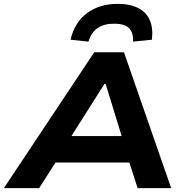

<svg xmlns="http://www.w3.org/2000/svg" viewBox="-50 -976 957 996"><path d="M-30 0 439 -705H593L838 0H664L600 -198L665 -133H192L280 -199L153 0ZM492 -541 295 -230 269 -270H632L593 -231L498 -541ZM409 -760 316 -770Q337 -860 401.5 -908Q466 -956 560 -956Q624 -956 666.5 -934.5Q709 -913 727 -871.5Q745 -830 738 -770L640 -760Q643 -804 621 -828.5Q599 -853 542 -853Q487 -853 454.5 -829Q422 -805 409 -760Z"/></svg>

Font: Nunito Sans 7pt SemiExpanded ExtraBold
Style: Italic
Weight: 800
Width: 6
Italic angle: -9°
Designer: Vernon Adams
Foundry: Vernon Adams
Version: Version 3.101;gftools[0.9.27]